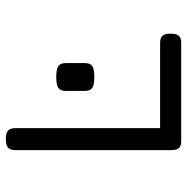

<svg xmlns="http://www.w3.org/2000/svg" viewBox="-12 -612 624 640"><g transform="rotate(-90 300.0 -292.0)"><path d="M507.8 -35.2Q507.8 -16.1 500.7 -8.1Q493.7 0 477.1 0H150.4Q133.3 0 126.5 -7.6Q119.6 -15.1 119.6 -33.2V-552.7Q119.6 -569.8 127.7 -577.1Q135.7 -584.5 155.8 -584.5H156.7Q176.8 -584.5 184.8 -577.1Q192.9 -569.8 192.9 -552.7V-70.3H477.1Q493.7 -70.3 500.7 -62.3Q507.8 -54.2 507.8 -35.2ZM316.9 -321.3V-384.8Q316.9 -402.3 326.7 -409.4Q336.4 -416.5 363.3 -416.5Q390.1 -416.5 399.9 -409.4Q409.7 -402.3 409.7 -384.8V-321.3Q409.7 -303.7 399.9 -296.6Q390.1 -289.6 363.3 -289.6Q336.4 -289.6 326.7 -296.6Q316.9 -303.7 316.9 -321.3Z"/></g></svg>

Font: Courier Prime Sans
Style: Regular
Weight: 400
Designer: Alan Dague-Greene
Foundry: Quote-Unquote Apps
Version: Version 3.020